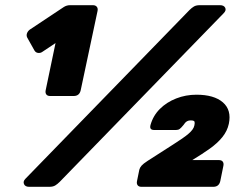

<svg xmlns="http://www.w3.org/2000/svg" viewBox="-20 -720 938 740"><path d="M173 -350Q163 -350 158.5 -356Q154 -362 156 -372L194 -554L143 -520Q136 -515 127 -516Q118 -517 113 -525L85 -575Q81 -583 84 -591.5Q87 -600 95 -606L226 -693Q237 -700 250 -700H338Q348 -700 353 -694Q358 -688 356 -678L291 -372Q286 -350 264 -350ZM92 0Q77 0 72.5 -10.5Q68 -21 78 -31L710 -681Q719 -690 727.5 -695Q736 -700 750 -700H828Q843 -700 848 -690Q853 -680 842 -669L210 -19Q201 -10 192.5 -5Q184 0 170 0ZM525 0Q515 0 510.5 -6Q506 -12 508 -22L517 -66Q519 -74 525.5 -81.5Q532 -89 549 -100Q609 -139 648 -163.5Q687 -188 706.5 -204.5Q726 -221 729 -236Q731 -244 730 -250Q729 -256 715 -256Q707 -256 701.5 -253Q696 -250 693 -246Q690 -242 687 -238Q678 -227 672.5 -223Q667 -219 659 -219H574Q555 -219 560 -238Q570 -274 596 -300Q622 -326 659 -340.5Q696 -355 737 -355Q805 -355 839 -325.5Q873 -296 862 -243Q856 -215 837 -191.5Q818 -168 788.5 -147Q759 -126 721 -103H824Q834 -103 838.5 -97Q843 -91 841 -81L829 -22Q824 0 802 0Z"/></svg>

Font: Rubik Light Black
Style: Italic
Weight: 900
Italic angle: -12°
Version: Version 2.104